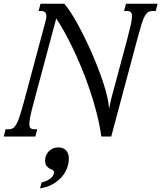

<svg xmlns="http://www.w3.org/2000/svg" viewBox="-104 -736 895 1035"><path d="M442.4 0Q433.1 -64 416.5 -128.4Q399.9 -192.9 378.9 -254.6Q357.9 -316.4 334 -373.8Q310.1 -431.2 286.1 -480.7Q262.2 -530.3 239.7 -570.1Q217.3 -609.9 199.2 -636.7L78.1 -184.6Q65.9 -139.6 60.1 -111.8Q54.2 -84 54.2 -67.9Q54.2 -50.8 61 -44.9Q67.9 -39.1 81.5 -39.1H96.7L86.4 0H-84L-73.7 -39.1H-56.6Q-43.9 -39.1 -34.4 -44.7Q-24.9 -50.3 -15.9 -65.9Q-6.8 -81.5 2.4 -110.1Q11.7 -138.7 24.4 -185.1L142.6 -626Q146 -638.2 146 -648.4Q146 -663.1 138.7 -669.9Q131.3 -676.8 118.7 -676.8H104L114.3 -715.8H242.7Q256.8 -699.7 274.7 -672.9Q292.5 -646 311.5 -611.6Q330.6 -577.1 350.3 -537.4Q370.1 -497.6 388.7 -455.3Q407.2 -413.1 423.8 -370.4Q440.4 -327.6 453.4 -287.8Q466.3 -248 474.4 -212.6Q482.4 -177.2 484.4 -149.9Q485.8 -156.7 487.3 -165Q488.8 -173.3 490.5 -181.2Q492.2 -189 493.7 -195.6Q495.1 -202.1 496.1 -205.6L583.5 -531.2Q595.2 -575.7 601.3 -603.8Q607.4 -631.8 607.4 -647.9Q607.4 -665 600.6 -670.9Q593.8 -676.8 580.1 -676.8H564.9L575.2 -715.8H745.6L735.4 -676.8H718.3Q705.1 -676.8 695.3 -671.1Q685.5 -665.5 676.8 -649.9Q668 -634.3 658.9 -605.5Q649.9 -576.7 637.7 -530.8L495.6 0ZM111.8 279.3 120.6 247.6Q151.4 240.2 169.2 225.3Q187 210.4 187 189.9Q187 183.6 179.4 180.4Q171.9 177.2 163.1 172.4Q154.3 167.5 146.7 158Q139.2 148.4 139.2 129.9Q139.2 113.8 145 100.6Q150.9 87.4 160.6 78.1Q170.4 68.8 183.1 63.7Q195.8 58.6 209.5 58.6Q239.3 58.6 253.2 75.7Q267.1 92.8 267.1 117.7Q267.1 147.5 255.6 174.8Q244.1 202.1 223.6 223.6Q203.1 245.1 174.6 259.8Q146 274.4 111.8 279.3Z"/></svg>

Font: Arian AMU Serif
Style: Italic
Weight: 400
Italic angle: -15°
Designer: Ruben Hakobyan (Tarumian)
Foundry: Ruben Hakobyan (Tarumian)
Version: Version 1.002